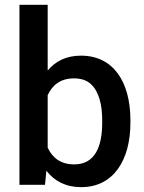

<svg xmlns="http://www.w3.org/2000/svg" viewBox="-20 -770 602 800"><path d="M523.4 -269C523.4 -427.7 453.1 -538.1 317.4 -538.1C256.8 -538.1 211.4 -515.6 178.7 -476.1V-750H61V0H167.5L173.3 -58.6C206.5 -15.6 253.9 9.8 318.4 9.8C453.1 9.8 523.4 -103 523.4 -258.8ZM405.8 -258.8C405.8 -161.6 377.4 -85 289.1 -85C232.4 -85 197.8 -113.3 178.7 -154.8V-373.5C197.8 -415 231.4 -443.4 288.1 -443.4C317.9 -443.4 341.8 -435.5 358.9 -419.4C393.1 -387.7 405.8 -332 405.8 -269Z"/></svg>

Font: Vazirmatn Medium
Style: Regular
Weight: 500
Designer: Saber Rastikerdar
Foundry: Saber Rastikerdar
Version: Version 33.003